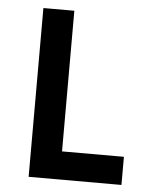

<svg xmlns="http://www.w3.org/2000/svg" viewBox="-47 -640 544 680"><g transform="rotate(5 225.0 -300.0)"><path d="M410 0H80V-600H190V-100H410Z"/></g></svg>

Font: Gauge Heavy
Style: Heavy
Weight: 900
Designer: Daniel Pimley
Foundry: Daniel Pimley
Version: Version 2.0